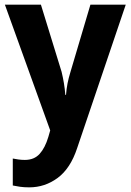

<svg xmlns="http://www.w3.org/2000/svg" viewBox="-20 -566 562 826"><path d="M1 -546H156L245 -257Q251 -232 255 -208Q259 -184 261 -158H264Q266 -184 270.5 -207Q275 -230 283 -256L369 -546H521L312 71Q283 159 228 199.5Q173 240 106 240Q83 240 66 237.5Q49 235 35 232V116Q45 118 58.5 120Q72 122 87 122Q127 122 150.5 96Q174 70 188 23L196 -5Z"/></svg>

Font: Noto Sans Gurmukhi UI SemiCondensed
Style: Bold
Weight: 700
Width: 4
Designer: Jelle Bosma - Monotype Design Team
Foundry: Monotype Imaging Inc.
Version: Version 2.004; ttfautohint (v1.8.4.7-5d5b)